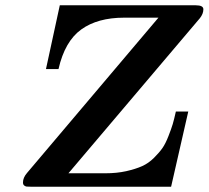

<svg xmlns="http://www.w3.org/2000/svg" viewBox="-20 -706 789 726"><path d="M66.9 -16.1Q66.9 -34.2 82 -51.8L579.1 -639.2H449.2Q349.1 -639.2 287.1 -594.5Q225.1 -549.8 201.2 -444.8H153.8L206.1 -686H720.2Q749 -686 749 -670.9Q749 -653.8 735.8 -637.2L238.8 -50.8H378.9Q421.9 -50.8 457.5 -58.8Q493.2 -66.9 517.6 -77.9Q542 -88.9 562.5 -109.4Q583 -129.9 594.5 -146.5Q606 -163.1 616.9 -191.2Q627.9 -219.2 633.1 -236.6Q638.2 -253.9 645 -284.2H691.9L627 0H96.2Q85 0 80.6 -0.5Q76.2 -1 71.5 -4.6Q66.9 -8.3 66.9 -16.1Z"/></svg>

Font: CMU Serif Extra
Style: BoldSlanted
Weight: 700
Italic angle: -9.46001°
Version: Version 0.7.0